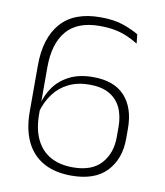

<svg xmlns="http://www.w3.org/2000/svg" viewBox="-76 -711 674 785"><g transform="rotate(10 260.5 -319.0)"><path d="M272 10Q205 10 157.5 -16Q110 -42 85 -93.2Q60 -144.5 60 -219.5V-410.5Q60 -524 114.5 -586.2Q169 -648.5 278 -648.5Q336 -648.5 374 -635Q412 -621.5 438 -606L442 -568Q421 -581 398 -591.2Q375 -601.5 346.8 -607.2Q318.5 -613 282 -613Q189 -613 144.2 -560.2Q99.5 -507.5 99.5 -409.5V-217Q99.5 -153 120.2 -110.2Q141 -67.5 179.5 -46Q218 -24.5 272.5 -24.5Q351.5 -24.5 390 -67.5Q428.5 -110.5 428.5 -178V-218Q428.5 -265 412.8 -298.8Q397 -332.5 364.8 -351Q332.5 -369.5 282.5 -369.5Q233 -369.5 195.8 -351.2Q158.5 -333 134 -300Q109.5 -267 97 -223L87.5 -254.5H96Q106 -295.5 130.2 -329Q154.5 -362.5 194.8 -382.5Q235 -402.5 291 -402.5Q379 -402.5 423.2 -354Q467.5 -305.5 467.5 -219.5V-177.5Q467.5 -94 418.8 -42Q370 10 272 10Z"/></g></svg>

Font: Anek Bangla
Style: Extra-light
Weight: 200
Designer: Sulekha Rajkumar (Bangla), Yesha Goshar (Latin)
Foundry: Ek Type
Version: Version 1.002;March 21, 2022;FontCreator 13.0.0.2683 64-bit